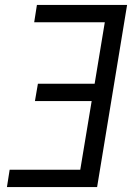

<svg xmlns="http://www.w3.org/2000/svg" viewBox="-20 -755 540 775"><path d="M8 0 19 -70H304L350 -347H121L133 -417H362L403 -665H118L129 -735H493L372 0Z"/></svg>

Font: Iosevka Term Oblique
Style: Regular
Weight: 400
Italic angle: -9°
Monospace: yes
Designer: Belleve Invis
Foundry: Belleve Invis
Version: Version 31.4.0